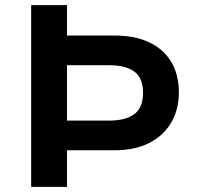

<svg xmlns="http://www.w3.org/2000/svg" viewBox="-20 -725 763 745"><path d="M101 0V-705H240V-587H426Q503 -587 558.5 -561Q614 -535 644 -485.5Q674 -436 674 -367Q674 -299 643.5 -248Q613 -197 557.5 -169.5Q502 -142 426 -142H240V0ZM240 -257H402Q467 -257 501 -282Q535 -307 535 -365Q535 -422 501.5 -447Q468 -472 402 -472H240Z"/></svg>

Font: Nunito Sans 6pt
Style: Bold
Weight: 700
Version: Version 3.101;gftools[0.9.27]